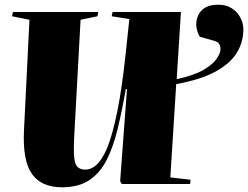

<svg xmlns="http://www.w3.org/2000/svg" viewBox="-20 -781 1053 815"><path d="M243 14Q155 14 115 -43.5Q75 -101 82 -232L105 -697L31 -712L35 -730H397L394 -712L322 -697L295 -202Q292 -143 295 -112.5Q298 -82 310 -71.5Q322 -61 342 -61Q368 -61 391 -82.5Q414 -104 435 -153Q458 -210 478 -308.5Q498 -407 514 -558L529 -700L454 -712L458 -730H748L730 -445Q804 -461 844 -484.5Q884 -508 900 -532Q916 -556 916 -571Q916 -586 910 -595Q904 -604 885 -609L828 -625Q821 -636 817 -650.5Q813 -665 813 -676Q813 -713 836 -737Q859 -761 908 -761Q940 -761 963.5 -746Q987 -731 1000 -707Q1013 -683 1013 -656Q1013 -603 985.5 -557.5Q958 -512 895.5 -477.5Q833 -443 728 -424L703 -28L789 -18L787 0H497L490 -12L519 -403H514Q498 -311 479.5 -234.5Q461 -158 433 -102.5Q405 -47 359.5 -16.5Q314 14 243 14Z"/></svg>

Font: Literata 72pt Black
Style: Italic
Weight: 900
Italic angle: -2°
Designer: Latin by Veronika Burian and Jose Scaglione. Greek by Irene Vlachou. Cyrillic by Vera Evstafieva
Foundry: TypeTogether
Version: Version 3.002